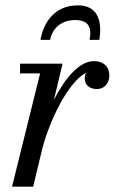

<svg xmlns="http://www.w3.org/2000/svg" viewBox="-20 -698 429 718"><path d="M315 -549H351.5C361.5 -610 351.5 -678 271.5 -678C181.5 -678 141.5 -610 131.5 -549H167.5C177.5 -598 214.5 -623 261.5 -623C308.5 -623 325 -598 315 -549ZM130 -423.5 25 0H104L139.5 -147.5C167.5 -250 234 -390.5 302 -426C298.5 -419.5 297 -411.5 297 -403.5C297 -378.5 317.5 -365 342.5 -365C370.5 -365 389 -387 389 -416C389 -448 367 -469.5 331.5 -469.5C277 -469.5 223.5 -406.5 181.5 -324.5L214 -460H55V-423.5Z"/></svg>

Font: Bodoni* 06pt
Style: Italic
Weight: 400
Italic angle: -13°
Version: Version 2.3